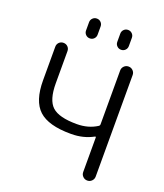

<svg xmlns="http://www.w3.org/2000/svg" viewBox="-166 -1068 987 1156"><g transform="rotate(20 327.5 -490.5)"><path d="M416 -869.1V-921.9Q416 -937.5 426.8 -948.2Q437.5 -959 453.1 -959Q468.8 -959 479.5 -948.2Q490.2 -937.5 490.2 -921.9V-869.1Q490.2 -853.5 479.5 -842.8Q468.8 -832 453.1 -832Q437.5 -832 426.8 -842.8Q416 -853.5 416 -869.1ZM215.8 -869.1V-921.9Q215.8 -937.5 226.6 -948.2Q237.3 -959 252.9 -959Q268.6 -959 279.3 -948.2Q290 -937.5 290 -921.9V-869.1Q290 -853.5 279.3 -842.8Q268.6 -832 252.9 -832Q237.3 -832 226.6 -842.8Q215.8 -853.5 215.8 -869.1ZM153.3 -507.8Q153.3 -401.4 197.3 -360.8Q241.2 -320.3 355.5 -320.3Q429.7 -320.3 485.4 -356.4Q491.2 -360.4 491.2 -367.2V-712.9Q491.2 -729.5 502.9 -741.2Q514.6 -752.9 531.2 -752.9Q547.9 -752.9 559.6 -741.2Q571.3 -729.5 571.3 -712.9V-62.5Q571.3 -45.9 559.6 -34.2Q547.9 -22.5 531.2 -22.5Q514.6 -22.5 502.9 -34.2Q491.2 -45.9 491.2 -62.5V-283.2Q491.2 -286.1 489.3 -287.6Q487.3 -289.1 484.4 -287.1Q421.9 -252.9 344.7 -252.9Q342.8 -252.9 340.8 -252.9Q198.2 -252.9 136.7 -309.6Q75.2 -366.2 75.2 -499V-713.9Q75.2 -730.5 86.4 -741.7Q97.7 -752.9 114.3 -752.9Q130.9 -752.9 142.1 -741.7Q153.3 -730.5 153.3 -713.9Z"/></g></svg>

Font: Gen Jyuu Gothic P Normal
Style: Regular
Weight: 300
Designer: [Source Han Sans]
Ryoko NISHIZUKA  (kana & ideographs); Paul D. Hunt (Latin, Greek & Cyrillic); Wenlong ZHANG  (bopomofo
Version: Version 1.002.20150607